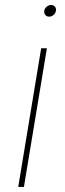

<svg xmlns="http://www.w3.org/2000/svg" viewBox="-20 -736 256 756"><path d="M51.8 0 142.1 -545.9H164.6L74.2 0ZM173.3 -670.4Q164.1 -670.4 158.4 -677.2Q152.8 -684.1 154.3 -693.4Q155.8 -703.1 163.8 -709.7Q171.9 -716.3 181.2 -716.3Q190.9 -716.3 196.3 -709.7Q201.7 -703.1 200.2 -693.4Q198.7 -684.1 190.9 -677.2Q183.1 -670.4 173.3 -670.4Z"/></svg>

Font: Inter Thin
Style: Italic
Weight: 250
Italic angle: -9.3988°
Designer: Rasmus Andersson
Foundry: rsms
Version: Version 4.001;git-66647c0bb